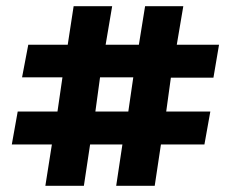

<svg xmlns="http://www.w3.org/2000/svg" viewBox="-20 -584 742 618"><path d="M126 14 147 -119H18L37 -225H165L181 -335H51L71 -440H198L217 -564H341L320 -440H427L447 -564H570L549 -440H685L667 -334H530L515 -225H657L638 -119H498L478 14H354L374 -119H270L250 14ZM287 -225H393L409 -335H302Z"/></svg>

Font: Literata ExtraBold
Style: Regular
Weight: 800
Designer: Latin by Veronika Burian and Jose Scaglione. Greek by Irene Vlachou. Cyrillic by Vera Evstafieva.
Foundry: TypeTogether
Version: Version 3.103;gftools[0.9.29]